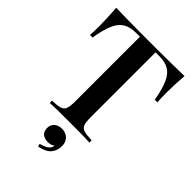

<svg xmlns="http://www.w3.org/2000/svg" viewBox="-269 -828 1189 1189"><g transform="rotate(45 326.0 -233.0)"><path d="M626 -708Q622 -662 620.5 -618.5Q619 -575 619 -552Q619 -529 620 -509Q621 -489 622 -474H599Q585 -554 565 -599.5Q545 -645 512.5 -665Q480 -685 427 -685H395V-115Q395 -74 402.5 -54Q410 -34 433 -27.5Q456 -21 500 -20V0Q470 -2 422 -2.5Q374 -3 324 -3Q272 -3 226.5 -2.5Q181 -2 153 0V-20Q196 -21 219 -27.5Q242 -34 250 -54Q258 -74 258 -115V-685H225Q173 -685 140 -665Q107 -645 87 -599.5Q67 -554 54 -474H31Q33 -489 33.5 -509Q34 -529 34 -552Q34 -575 32.5 -618.5Q31 -662 27 -708Q71 -707 124 -706Q177 -705 230 -705Q283 -705 327 -705Q370 -705 423 -705Q476 -705 529 -706Q582 -707 626 -708ZM320 59Q353 59 374.5 79.5Q396 100 396 134Q396 176 372.5 203.5Q349 231 293 242L288 223Q319 216 339.5 202Q360 188 362 165Q355 172 343.5 176Q332 180 316 180Q286 180 268.5 165Q251 150 251 120Q251 93 270 76Q289 59 320 59Z"/></g></svg>

Font: Playfair Display SemiBold
Style: Regular
Weight: 600
Designer: Claus Eggers Sørensen
Foundry: Claus Eggers Sørensen
Version: Version 1.203